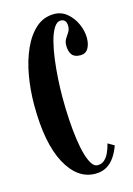

<svg xmlns="http://www.w3.org/2000/svg" viewBox="-112 -770 583 839"><g transform="rotate(-15 180.0 -350.5)"><path d="M213.5 10Q132.5 10 82.2 -83Q32 -176 32 -349Q32 -416.5 43.2 -481Q54.5 -545.5 77.8 -597.2Q101 -649 136 -680Q171 -711 218.5 -711Q251.5 -711 277 -689.5Q302.5 -668 316.5 -636.2Q330.5 -604.5 330.5 -573.5Q330.5 -544.5 319.2 -525.8Q308 -507 284 -507Q257 -507 245.8 -522.2Q234.5 -537.5 234.5 -563.5Q234.5 -582 242.2 -594Q250 -606 257.5 -617.5Q265 -629 265 -644.5Q265 -661 257.8 -668.5Q250.5 -676 239.5 -676Q221.5 -676 208 -654.2Q194.5 -632.5 185.2 -596.5Q176 -560.5 170.5 -517.2Q165 -474 162.5 -430.2Q160 -386.5 160 -350Q160 -297 163 -248.5Q166 -200 171.8 -159Q177.5 -118 186.2 -87.8Q195 -57.5 206.2 -40.5Q217.5 -23.5 232 -23.5Q250.5 -23.5 263 -34.5Q275.5 -45.5 284 -63.8Q292.5 -82 298 -104.5L326.5 -88Q316.5 -59.5 301.5 -37.5Q286.5 -15.5 265.2 -2.8Q244 10 213.5 10Z"/></g></svg>

Font: Imbue 24pt
Style: Bold
Weight: 700
Designer: Tyler Finck
Foundry: Etcetera Type Company
Version: Version 1.102